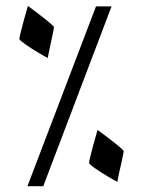

<svg xmlns="http://www.w3.org/2000/svg" viewBox="-20 -520 494 663"><path d="M129.4 123H74.7L311.5 -498H365.2ZM166.5 -426.3Q166.5 -424.8 165 -417.5Q163.6 -410.2 161.4 -399.4Q159.2 -388.7 156.5 -376.2Q153.8 -363.8 151.4 -352.3Q148.9 -340.8 147.2 -332Q145.5 -323.2 145 -319.8Q142.1 -321.3 133.5 -325.9Q125 -330.6 114 -337.2Q103 -343.8 91.3 -351.1Q79.6 -358.4 69.6 -365.5Q59.6 -372.6 53.2 -377.9Q46.9 -383.3 46.9 -385.7Q46.9 -388.7 48.8 -397.2Q50.8 -405.8 53.7 -417.2Q56.6 -428.7 60.1 -441.7Q63.5 -454.6 66.9 -466.3Q70.3 -478 72.8 -487.1Q75.2 -496.1 76.2 -499.5Q78.6 -498 86.4 -492.2Q94.2 -486.3 104.2 -478.8Q114.3 -471.2 125.2 -462.6Q136.2 -454.1 145.5 -446.5Q154.8 -439 160.6 -433.3Q166.5 -427.7 166.5 -426.3ZM407.2 2Q407.2 2.9 405.8 10.5Q404.3 18.1 402.1 28.8Q399.9 39.6 397 52Q394 64.5 391.6 75.7Q389.2 86.9 387.5 95.7Q385.7 104.5 385.3 107.9Q382.3 106.4 373.8 101.8Q365.2 97.2 354.5 90.8Q343.8 84.5 331.8 76.9Q319.8 69.3 310.1 62.5Q300.3 55.7 293.9 50.3Q287.6 44.9 287.6 42.5Q287.6 38.1 291.5 22Q295.4 5.9 300.5 -13.2Q305.7 -32.2 310.5 -49.1Q315.4 -65.9 316.9 -71.3Q319.3 -69.3 327.1 -63.7Q335 -58.1 345 -50.5Q355 -43 366 -34.4Q377 -25.9 386.2 -18.3Q395.5 -10.7 401.4 -5.1Q407.2 0.5 407.2 2Z"/></svg>

Font: Scheherazade
Style: Bold
Weight: 700
Version: Version 2.100 (build 932/914)